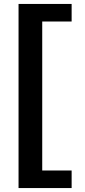

<svg xmlns="http://www.w3.org/2000/svg" viewBox="-20 -731 429 973"><path d="M74 222V-711H194V222ZM74 222V133H343V222ZM74 -622V-711H343V-622Z"/></svg>

Font: Ysabeau SC ExtraBold
Style: Regular
Weight: 800
Designer: Christian Thalmann (Catharsis Fonts)
Version: Version 2.001;gftools[0.9.30]; featfreeze: smcp